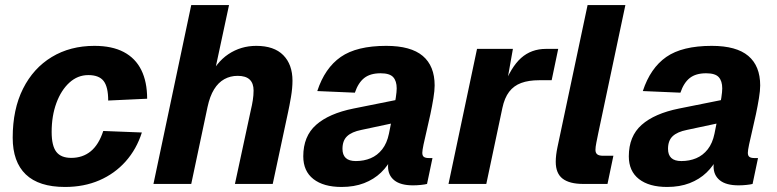

<svg xmlns="http://www.w3.org/2000/svg" viewBox="-20 -730 3083 762"><path d="M238 12Q134.2 12 82.3 -37.8Q30.4 -87.6 30.4 -183.6Q30.4 -296.4 71.4 -378Q112.4 -459.6 185.5 -503.8Q258.6 -548 354.8 -548Q424.8 -548 471.2 -523.5Q517.6 -499 540.8 -452.1Q564 -405.2 564 -338.2L409.4 -331Q409.4 -385.2 391.2 -408.6Q373 -432 330.4 -432Q288.2 -432 255.4 -402.1Q222.6 -372.2 203.8 -321.2Q185 -270.2 185 -206.4Q185 -151.4 203.5 -127.4Q222 -103.4 262.8 -103.4Q308 -103.4 340 -129.5Q372 -155.6 389.8 -210.2L543 -204.2Q522 -138 478.7 -89.4Q435.4 -40.8 374.4 -14.4Q313.4 12 238 12Z M589 0 739 -710H889L824.8 -410.8L805.6 -412.4Q836.8 -482 886.4 -515Q936 -548 997 -548Q1067.8 -548 1104.3 -511Q1140.8 -474 1140.8 -409.6Q1140.8 -380.2 1134.8 -345Q1128.8 -309.8 1123.2 -284.4L1062.4 0H912.4L975.6 -293.6Q980.2 -312.4 983.3 -332.2Q986.4 -352 986.4 -370.8Q986.4 -399.4 970.9 -414.2Q955.4 -429 923.2 -429Q894.2 -429 870.3 -415.8Q846.4 -402.6 829.6 -375.4Q812.8 -348.2 803.6 -305.2L739 0Z M1553 -244 1414.2 -214.4Q1376 -206.8 1357.6 -189.4Q1339.2 -172 1339.2 -139.2Q1339.2 -115.4 1352.2 -103.1Q1365.2 -90.8 1392.2 -90.8Q1424.4 -90.8 1451.2 -102.1Q1478 -113.4 1496.9 -137.5Q1515.8 -161.6 1523.6 -199.4Q1526.6 -215.6 1531.8 -240.4Q1537 -265.2 1542.2 -292.4Q1547.4 -319.6 1550.9 -342.9Q1554.4 -366.2 1554.4 -379.2Q1554.4 -408.4 1540.5 -423.8Q1526.6 -439.2 1490.4 -439.2Q1449.6 -439.2 1425.7 -420.5Q1401.8 -401.8 1388.4 -362.2L1239.2 -368.6Q1269.2 -460 1332.4 -504Q1395.6 -548 1512.8 -548Q1610.6 -548 1657.8 -508.1Q1705 -468.2 1705 -390.8Q1705 -370.6 1700.1 -340.5Q1695.2 -310.4 1688.1 -276.7Q1681 -243 1673.4 -211.5Q1665.8 -180 1660.9 -156.4Q1656 -132.8 1656 -123.6Q1656 -111.8 1662.4 -107.3Q1668.8 -102.8 1680.8 -102.8H1696.4L1674.8 0Q1666.8 2.2 1650.7 3.9Q1634.6 5.6 1619.2 5.6Q1569.8 5.6 1544.9 -14.4Q1520 -34.4 1520 -69.4Q1520 -80.4 1521.9 -91.9Q1523.8 -103.4 1527.8 -116L1537.2 -108Q1520.2 -72.2 1492.1 -45.2Q1464 -18.2 1424.9 -3.1Q1385.8 12 1335.6 12Q1264 12 1223.8 -19.4Q1183.6 -50.8 1183.6 -109.6Q1183.6 -189.4 1234.6 -234.5Q1285.6 -279.6 1382.8 -299.2L1573.2 -337.4Z M1760 0 1873.2 -536H2015.6L1988 -380.4L1977 -382.4Q2007.4 -463.6 2048 -499.8Q2088.6 -536 2147 -536H2195.4L2169.4 -411.6H2119.8Q2078 -411.6 2048.5 -400.7Q2019 -389.8 2000.6 -365.6Q1982.2 -341.4 1973.8 -301.4L1910 0Z M2294.8 0Q2240.4 0 2213 -20.9Q2185.6 -41.8 2185.6 -88Q2185.6 -113.4 2192.5 -146.2Q2199.4 -179 2206.4 -211.8L2312 -710H2462L2354.4 -201.6Q2350.4 -182 2346.8 -164Q2343.2 -146 2343.2 -135.2Q2343.2 -123.2 2350.3 -117.5Q2357.4 -111.8 2374 -111.8H2414.4L2391 0Z M2845 -244 2706.2 -214.4Q2668 -206.8 2649.6 -189.4Q2631.2 -172 2631.2 -139.2Q2631.2 -115.4 2644.2 -103.1Q2657.2 -90.8 2684.2 -90.8Q2716.4 -90.8 2743.2 -102.1Q2770 -113.4 2788.9 -137.5Q2807.8 -161.6 2815.6 -199.4Q2818.6 -215.6 2823.8 -240.4Q2829 -265.2 2834.2 -292.4Q2839.4 -319.6 2842.9 -342.9Q2846.4 -366.2 2846.4 -379.2Q2846.4 -408.4 2832.5 -423.8Q2818.6 -439.2 2782.4 -439.2Q2741.6 -439.2 2717.7 -420.5Q2693.8 -401.8 2680.4 -362.2L2531.2 -368.6Q2561.2 -460 2624.4 -504Q2687.6 -548 2804.8 -548Q2902.6 -548 2949.8 -508.1Q2997 -468.2 2997 -390.8Q2997 -370.6 2992.1 -340.5Q2987.2 -310.4 2980.1 -276.7Q2973 -243 2965.4 -211.5Q2957.8 -180 2952.9 -156.4Q2948 -132.8 2948 -123.6Q2948 -111.8 2954.4 -107.3Q2960.8 -102.8 2972.8 -102.8H2988.4L2966.8 0Q2958.8 2.2 2942.7 3.9Q2926.6 5.6 2911.2 5.6Q2861.8 5.6 2836.9 -14.4Q2812 -34.4 2812 -69.4Q2812 -80.4 2813.9 -91.9Q2815.8 -103.4 2819.8 -116L2829.2 -108Q2812.2 -72.2 2784.1 -45.2Q2756 -18.2 2716.9 -3.1Q2677.8 12 2627.6 12Q2556 12 2515.8 -19.4Q2475.6 -50.8 2475.6 -109.6Q2475.6 -189.4 2526.6 -234.5Q2577.6 -279.6 2674.8 -299.2L2865.2 -337.4Z"/></svg>

Font: Geist
Style: Italic
Weight: 400
Italic angle: -12°
Designer: Basement.studio, Andrés Briganti, Mateo Zaragoza
Foundry: Basement.studio, Vercel, Andrés Briganti, Guido Ferreyra, Mateo Zaragoza
Version: Version 1.500